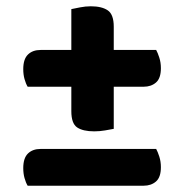

<svg xmlns="http://www.w3.org/2000/svg" viewBox="-20 -591 586 611"><path d="M437 -315H68Q62 -325 58 -339.5Q54 -354 54 -371Q54 -403 69 -417.5Q84 -432 109 -432H477Q482 -423 487 -407.5Q492 -392 492 -374Q492 -342 476.5 -328.5Q461 -315 437 -315ZM437 0H68Q62 -10 58 -24.5Q54 -39 54 -56Q54 -88 69 -102.5Q84 -117 109 -117H477Q482 -108 487 -92.5Q492 -77 492 -59Q492 -27 476.5 -13.5Q461 0 437 0ZM342 -506V-181Q332 -179 314.5 -176Q297 -173 280 -173Q244 -173 225.5 -185.5Q207 -198 207 -237V-562Q217 -564 234.5 -567.5Q252 -571 269 -571Q304 -571 323 -558Q342 -545 342 -506Z"/></svg>

Font: Baloo Bhaijaan 2
Style: Bold
Weight: 700
Designer: Sanskriti Dholi, Noopur Datye and Ek Type
Foundry: Ek Type
Version: Version 1.701